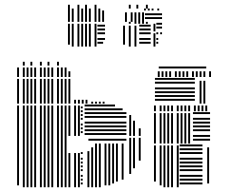

<svg xmlns="http://www.w3.org/2000/svg" viewBox="-20 -788 963 808"><path d="M60 -8H52V-344H60ZM84 0H76V-344H84ZM100 0H92V-344H100ZM116 0H108V-344H116ZM132 0H124V-344H132ZM156 0H148V-344H156ZM172 0H164V-344H172ZM188 0H180V-344H188ZM204 0H196V-344H204ZM228 0H220V-344H228ZM244 0H236V-344H244ZM260 0H252V-344H260ZM276 0H268V-144H276ZM276 -216H268V-344H276ZM300 0H292V-144H300ZM300 -216H292V-344H300ZM316 0H308V-144H316ZM316 -216H308V-344H316ZM328 -12H320V-20H328ZM328 -28H320V-36H328ZM328 -44H320V-52H328ZM328 -68H320V-76H328ZM328 -84H320V-92H328ZM328 -100H320V-108H328ZM328 -116H320V-124H328ZM328 -140H320V-148H328ZM328 -228H320V-236H328ZM328 -244H320V-252H328ZM328 -260H320V-268H328ZM328 -284H320V-292H328ZM328 -300H320V-308H328ZM328 -316H320V-324H328ZM328 -332H320V-340H328ZM356 0H348V-152H356ZM372 0H364V-168H372ZM388 0H380V-184H388ZM404 0H396V-184H404ZM428 -8H420V-184H428ZM444 -8H436V-184H444ZM460 -16H452V-184H460ZM476 -24H468V-184H476ZM500 -32H492V-184H500ZM512 -196H352V-204H512ZM512 -220H336V-228H512ZM512 -236H336V-244H512ZM512 -252H336V-260H512ZM512 -268H336V-276H512ZM512 -292H336V-300H512ZM512 -308H336V-316H512ZM496 -324H336V-332H496ZM464 -340H336V-348H464ZM532 -56H524V-208H532ZM548 -80H540V-208H548ZM572 -112H564V-208H572ZM532 -216H524V-304H532ZM548 -216H540V-280H548ZM572 -216H564V-248H572ZM636 -24H628V-176H636ZM660 -8H652V-176H660ZM676 0H668V-176H676ZM692 0H684V-176H692ZM708 0H700V-176H708ZM732 0H724V-176H732ZM832 -12H736V-20H832ZM832 -28H736V-36H832ZM832 -44H736V-52H832ZM832 -68H736V-76H832ZM832 -84H736V-92H832ZM832 -100H736V-108H832ZM832 -116H736V-124H832ZM832 -140H736V-148H832ZM832 -156H736V-164H832ZM832 -172H736V-180H832ZM860 -16H852V-168H860ZM636 -184H628V-312H636ZM660 -184H652V-312H660ZM676 -184H668V-312H676ZM692 -184H684V-312H692ZM708 -184H700V-312H708ZM732 -184H724V-312H732ZM748 -184H740V-312H748ZM764 -184H756V-312H764ZM780 -184H772V-312H780ZM864 -196H792V-204H864ZM864 -212H792V-220H864ZM864 -236H792V-244H864ZM864 -252H792V-260H864ZM864 -268H792V-276H864ZM864 -284H792V-292H864ZM864 -308H792V-316H864ZM636 -320H628V-344H636ZM660 -320H652V-344H660ZM676 -320H668V-344H676ZM692 -320H684V-344H692ZM708 -320H700V-344H708ZM732 -320H724V-344H732ZM748 -320H740V-344H748ZM764 -320H756V-344H764ZM780 -320H772V-344H780ZM804 -320H796V-344H804ZM820 -320H812V-344H820ZM836 -320H828V-344H836ZM852 -320H844V-344H852ZM60 -352H52V-456H60ZM84 -352H76V-456H84ZM100 -352H92V-456H100ZM116 -352H108V-456H116ZM132 -352H124V-456H132ZM156 -352H148V-456H156ZM172 -352H164V-456H172ZM188 -352H180V-456H188ZM204 -352H196V-456H204ZM228 -352H220V-456H228ZM244 -352H236V-456H244ZM260 -352H252V-456H260ZM276 -352H268V-456H276ZM300 -352H292V-368H300ZM316 -352H308V-368H316ZM332 -352H324V-368H332ZM348 -352H340V-368H348ZM372 -352H364V-360H372ZM388 -352H380V-360H388ZM404 -352H396V-360H404ZM420 -352H412V-360H420ZM800 -364H632V-372H800ZM800 -380H632V-388H800ZM800 -396H632V-404H800ZM800 -412H632V-420H800ZM800 -436H632V-444H800ZM800 -452H632V-460H800ZM828 -352H820V-448H828ZM844 -352H836V-448H844ZM60 -464H52V-504H60ZM84 -464H76V-504H84ZM100 -464H92V-504H100ZM116 -464H108V-504H116ZM132 -464H124V-504H132ZM156 -464H148V-504H156ZM172 -464H164V-504H172ZM188 -464H180V-504H188ZM204 -464H196V-504H204ZM228 -464H220V-504H228ZM244 -464H236V-504H244ZM260 -464H252V-504H260ZM276 -464H268V-488H276ZM652 -464H644V-488H652ZM668 -464H660V-488H668ZM684 -464H676V-488H684ZM700 -464H692V-488H700ZM724 -464H716V-488H724ZM740 -464H732V-488H740ZM756 -464H748V-488H756ZM772 -464H764V-488H772ZM796 -464H788V-488H796ZM812 -464H804V-488H812ZM828 -464H820V-488H828ZM844 -464H836V-488H844ZM868 -464H860V-488H868ZM848 -500H648V-508H848ZM84 -512H76V-528H84ZM116 -512H108V-528H116ZM156 -512H148V-528H156ZM188 -512H180V-528H188ZM228 -512H220V-528H228ZM274 -600H266V-688H274ZM290 -592H282V-688H290ZM314 -592H306V-688H314ZM330 -592H322V-688H330ZM346 -592H338V-688H346ZM362 -592H354V-688H362ZM386 -592H378V-688H386ZM414 -604H390V-612H414ZM422 -620H390V-628H422ZM422 -644H390V-652H422ZM422 -660H390V-668H422ZM422 -676H390V-684H422ZM506 -600H498V-680H506ZM530 -592H522V-680H530ZM554 -592H546V-680H554ZM614 -604H566V-612H614ZM614 -620H566V-628H614ZM614 -644H566V-652H614ZM614 -660H566V-668H614ZM614 -676H566V-684H614ZM530 -688H522V-696H530ZM554 -688H546V-696H554ZM570 -688H562V-696H570ZM586 -688H578V-696H586ZM602 -688H594V-696H602ZM634 -592H626V-648H634ZM646 -604H638V-612H646ZM646 -620H638V-628H646ZM646 -644H638V-652H646ZM662 -644H654V-652H662ZM634 -656H626V-688H634ZM662 -668H638V-676H662ZM662 -684H638V-692H662ZM274 -696H266V-744H274ZM290 -696H282V-744H290ZM314 -696H306V-744H314ZM330 -696H322V-744H330ZM346 -696H338V-744H346ZM362 -696H354V-744H362ZM386 -696H378V-744H386ZM402 -696H394V-744H402ZM418 -696H410V-744H418ZM514 -696H506V-736H514ZM538 -696H530V-736H538ZM554 -696H546V-736H554ZM570 -696H562V-736H570ZM586 -696H578V-736H586ZM662 -708H590V-716H662ZM662 -724H590V-732H662ZM274 -744H266V-752H274ZM290 -744H282V-752H290ZM314 -744H306V-752H314ZM330 -744H322V-752H330ZM346 -744H338V-752H346ZM362 -744H354V-752H362ZM386 -744H378V-752H386ZM402 -744H394V-752H402ZM594 -744H586V-752H594ZM610 -744H602V-752H610ZM626 -744H618V-752H626ZM650 -744H642V-752H650ZM274 -752H266V-768H274ZM314 -752H306V-768H314ZM346 -752H338V-768H346ZM386 -752H378V-768H386ZM530 -752H522V-768H530ZM562 -752H554V-768H562ZM602 -752H594V-768H602Z"/></svg>

Font: Rubik Lines
Style: Regular
Weight: 400
Designer: Hubert and Fischer, NaN
Foundry: Hubert and Fischer, NaN
Version: Version 2.201